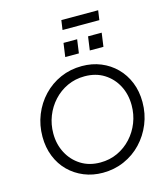

<svg xmlns="http://www.w3.org/2000/svg" viewBox="-155 -1228 1190 1360"><g transform="rotate(-15 440.5 -548.5)"><path d="M430 12Q356 12 292.5 -14Q229 -40 181.5 -87Q134 -134 107.5 -200Q81 -266 81 -345Q81 -430 111 -504.5Q141 -579 195 -636Q249 -693 321.5 -725Q394 -757 479 -757Q554 -757 617.5 -731Q681 -705 728.5 -657.5Q776 -610 802.5 -544.5Q829 -479 829 -400Q829 -315 798.5 -240.5Q768 -166 714 -109Q660 -52 587 -20Q514 12 430 12ZM431 -63Q500 -63 558 -90Q616 -117 659 -164Q702 -211 725.5 -271Q749 -331 749 -398Q749 -478 715.5 -542Q682 -606 621.5 -644Q561 -682 479 -682Q410 -682 352 -655Q294 -628 251 -581Q208 -534 184.5 -474Q161 -414 161 -347Q161 -268 195 -203.5Q229 -139 289.5 -101Q350 -63 431 -63ZM383 -849 397 -949H497L483 -849ZM563 -849 577 -949H677L663 -849ZM414 -1039 424 -1109H694L684 -1039Z"/></g></svg>

Font: Plus Jakarta Sans
Style: Italic
Weight: 400
Italic angle: -8°
Designer: Gumpita Rahayu
Foundry: Tokotype
Version: Version 2.006